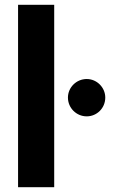

<svg xmlns="http://www.w3.org/2000/svg" viewBox="-20 -777 485 797"><path d="M55 0H205V-757H55ZM262 -372C262 -329 297 -294 340 -294C382 -294 417 -328 417 -372C417 -414 382 -449 340 -449C297 -449 262 -414 262 -372Z"/></svg>

Font: Mluvka ExtraBold
Style: Regular
Weight: 800
Designer: Modified by Jiří Krblich, Original typeface by Gumpita Rahayu
Foundry: Gumpita Rahayu & Jiří Krblich
Version: Version 2.000;Glyphs 3.1.1 (3134)